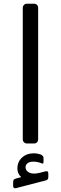

<svg xmlns="http://www.w3.org/2000/svg" viewBox="-20 -770 329 1037"><path d="M126 5Q116 5 109.5 -1.5Q103 -8 103 -18V-727Q103 -737 109.5 -743.5Q116 -750 126 -750H163Q174 -750 180 -743.5Q186 -737 186 -727V-18Q186 -8 180 -1.5Q174 5 163 5ZM67 246Q58 248 54.5 244.5Q51 241 51 234V216Q51 205 54 201Q57 197 67 194L115 181V196Q101 195 87.5 179Q74 163 74 140Q74 104 99 81Q124 58 162 58Q174 58 185 60.5Q196 63 203 66Q215 73 215 82V105Q215 117 204 112Q183 103 159 103Q140 103 129 111.5Q118 120 118 133Q118 153 138.5 162.5Q159 172 192 164L223 156Q234 153 237.5 156.5Q241 160 241 168V187Q241 200 229 204Z"/></svg>

Font: RubikRegular
Style: Regular
Weight: 400
Designer: Hubert and Fischer
Foundry: Hubert and Fischer
Version: Version 2.300;gftools[0.9.30]